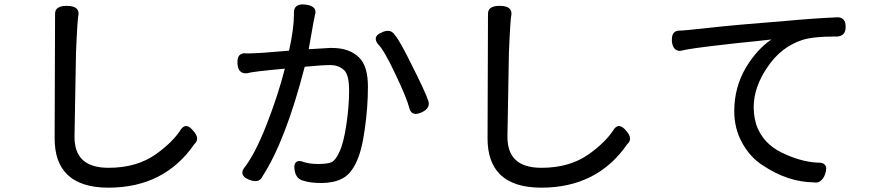

<svg xmlns="http://www.w3.org/2000/svg" viewBox="-20 -782 4040 887"><path d="M286.1 -754.9Q288.1 -754.9 289.1 -754.9Q321.3 -754.9 334 -742.2Q342.8 -733.4 342.8 -719.7Q342.8 -715.8 342.8 -715.8Q337.9 -700.2 331.1 -539.1L324.2 -150.4Q324.2 -81.1 359.4 -45.9Q398.4 -6.8 481.4 -6.8Q612.3 -6.8 701.2 -70.3Q780.3 -127 817.4 -186.5Q840.8 -216.8 873 -177.7Q890.6 -158.2 890.6 -141.6Q890.6 -127 877.9 -116.2Q739.3 85 480.5 85Q351.6 85 289.1 22.5Q232.4 -34.2 232.4 -142.6L234.4 -717.8Q234.4 -733.4 243.2 -742.2Q256.8 -754.9 286.1 -754.9Z M1184.6 44.9Q1174.8 54.7 1161.1 54.7Q1147.5 54.7 1131.8 48.8Q1099.6 36.1 1099.6 15.6Q1099.6 6.8 1105.5 -2.9Q1157.2 -67.4 1210.9 -204.6Q1264.6 -341.8 1295.9 -464.8Q1144.5 -451.2 1120.1 -443.4Q1116.2 -443.4 1113.3 -443.4Q1099.6 -443.4 1089.4 -453.1Q1079.1 -462.9 1077.1 -487.3Q1077.1 -491.2 1077.1 -496.1Q1077.1 -517.6 1086.4 -526.9Q1095.7 -536.1 1111.3 -536.1Q1111.3 -536.1 1114.3 -535.6Q1117.2 -535.2 1127.9 -535.2Q1172.9 -535.2 1315.4 -547.9Q1337.9 -650.4 1337.9 -713.9Q1337.9 -720.7 1337.9 -727.5Q1339.8 -761.7 1379.9 -761.7Q1384.8 -761.7 1391.6 -760.7Q1418 -757.8 1429.7 -746.1Q1437.5 -738.3 1437.5 -725.6Q1437.5 -717.8 1435.5 -715.8Q1432.6 -698.2 1429.7 -687.5Q1425.8 -668 1406.2 -554.7Q1498 -560.5 1505.4 -560.5Q1512.7 -560.5 1512.7 -560.5Q1595.7 -560.5 1639.6 -515.6Q1679.7 -476.6 1679.7 -381.3Q1679.7 -286.1 1665 -183.6Q1651.4 -83 1624 -28.3Q1597.7 25.4 1560.5 43Q1524.4 62.5 1467.8 63.5Q1413.1 63.5 1384.8 53.7Q1368.2 50.8 1356.4 39.1Q1344.7 27.3 1340.8 2.9Q1339.8 -3.9 1339.8 -9.8Q1339.8 -24.4 1346.2 -31.2Q1352.5 -38.1 1362.3 -38.1Q1370.1 -38.1 1375 -36.1Q1406.2 -24.4 1449.7 -24.4Q1493.2 -24.4 1512.7 -33.2Q1532.2 -43.9 1548.8 -82Q1567.4 -121.1 1580.1 -206.1Q1592.8 -291 1592.8 -363.3Q1592.8 -438.5 1568.4 -459Q1543.9 -481.4 1504.9 -481.4Q1467.8 -481.4 1387.7 -473.6Q1299.8 -132.8 1192.4 33.2Q1189.5 40 1184.6 44.9ZM1715.8 -602.5Q1715.8 -621.1 1745.1 -632.8Q1758.8 -639.6 1772.5 -639.6Q1791 -639.6 1803.7 -621.1Q1829.1 -590.8 1883.8 -478.5Q1940.4 -367.2 1958 -318.4Q1960.9 -310.5 1960.9 -302.7Q1960.9 -278.3 1927.7 -262.7Q1912.1 -255.9 1900.4 -255.9Q1888.7 -255.9 1881.8 -262.7Q1874 -270.5 1872.1 -279.3Q1858.4 -332 1805.7 -441.4Q1754.9 -550.8 1723.6 -581.1Q1723.6 -582 1723.6 -582Q1715.8 -592.8 1715.8 -602.5Z M2286.1 -754.9Q2288.1 -754.9 2289.1 -754.9Q2321.3 -754.9 2334 -742.2Q2342.8 -733.4 2342.8 -719.7Q2342.8 -715.8 2342.8 -715.8Q2337.9 -700.2 2331.1 -539.1L2324.2 -150.4Q2324.2 -81.1 2359.4 -45.9Q2398.4 -6.8 2481.4 -6.8Q2612.3 -6.8 2701.2 -70.3Q2780.3 -127 2817.4 -186.5Q2840.8 -216.8 2873 -177.7Q2890.6 -158.2 2890.6 -141.6Q2890.6 -127 2877.9 -116.2Q2739.3 85 2480.5 85Q2351.6 85 2289.1 22.5Q2232.4 -34.2 2232.4 -142.6L2234.4 -717.8Q2234.4 -733.4 2243.2 -742.2Q2256.8 -754.9 2286.1 -754.9Z M3084 -599.6Q3084 -621.1 3093.3 -630.9Q3102.5 -640.6 3118.2 -640.6Q3140.6 -640.6 3258.3 -653.8Q3376 -667 3612.3 -685.5Q3738.3 -697.3 3848.6 -702.1Q3849.6 -702.1 3850.6 -702.1Q3866.2 -702.1 3876.5 -691.9Q3886.7 -681.6 3886.7 -658.2Q3886.7 -634.8 3876 -624.5Q3865.2 -614.3 3848.6 -613.3Q3842.8 -613.3 3836.9 -613.3Q3737.3 -613.3 3687.5 -597.7Q3587.9 -565.4 3525.4 -471.7Q3461.9 -378.9 3461.9 -287.1Q3461.9 -231.4 3481.4 -186.5Q3502 -142.6 3534.7 -114.3Q3567.4 -85.9 3612.3 -67.4Q3694.3 -31.2 3768.6 -30.3Q3782.2 -29.3 3789.6 -22Q3796.9 -14.6 3796.9 -3.4Q3796.9 7.8 3791.5 23.4Q3786.1 39.1 3774.9 50.3Q3763.7 61.5 3747.1 61.5Q3743.2 61.5 3740.2 60.5Q3620.1 59.6 3502.9 -18.6Q3444.3 -56.6 3408.2 -123Q3372.1 -188.5 3372.1 -268.6Q3372.1 -379.9 3427.7 -472.7Q3477.5 -554.7 3543.9 -599.6L3463.9 -590.8Q3382.8 -583 3327.1 -576.2Q3162.1 -557.6 3127.9 -547.9Q3124 -546.9 3120.1 -546.9Q3106.4 -546.9 3096.7 -557.1Q3086.9 -567.4 3084 -589.8V-590.8Q3084 -594.7 3084 -599.6Z"/></svg>

Font: TaiwanPearl
Style: Regular
Weight: 400
Version: Version 2.102